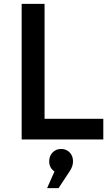

<svg xmlns="http://www.w3.org/2000/svg" viewBox="-20 -720 574 991"><path d="M91.8 0V-700.2H210V-106.9H513.2V0ZM223.1 251 261.2 165Q233.9 146.5 233.9 112.8Q233.9 85 251.5 66.9Q269 48.8 295.9 48.8Q321.3 48.8 339.1 66.4Q356.9 84 356.9 112.8Q356.9 139.2 338.9 165L282.2 251Z"/></svg>

Font: Trueno
Style: Regular
Weight: 400
Designer: Julieta Ulanovsky
Foundry: Julieta Ulanovsky
Version: Version 3.001b | FøM Fix